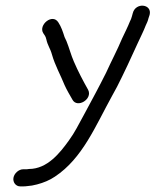

<svg xmlns="http://www.w3.org/2000/svg" viewBox="-20 -506 554 684"><path d="M134 -388 140 -379C142 -376 144 -371 145 -366C150 -343 159 -334 165 -312C176 -273 196 -238 210 -203C218 -185 229 -167 238 -151C255 -119 311 -153 294 -186C276 -218 258 -252 243 -287C233 -310 226 -337 217 -359L210 -374C204 -393 198 -411 188 -426C167 -460 116 -417 134 -388ZM28 127C25 143 36 158 52 158H60C66 158 72 158 77 157L94 155L112 151C135 145 157 136 176 123C274 58 320 -57 379 -164L397 -197C421 -244 448 -302 471 -353C480 -373 492 -396 499 -415C503 -423 507 -432 509 -441L513 -453C523 -492 463 -499 453 -459L450 -448C448 -441 446 -435 443 -430C436 -412 424 -388 415 -369C398 -328 376 -287 358 -247C333 -197 306 -147 279 -97C259 -61 247 -35 225 -5C194 38 149 96 83 96C79 97 75 97 71 97H63C47 97 31 111 28 127Z"/></svg>

Font: Blanket
Style: Obl
Weight: 400
Foundry: Cannot Into Space Fonts
Version: Version 0.9